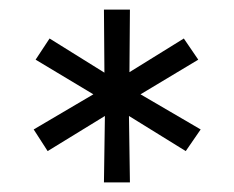

<svg xmlns="http://www.w3.org/2000/svg" viewBox="-20 -720 486 399"><path d="M366 -406 248 -479 250 -341H196L198 -479L79 -406L50 -451L174 -524L54 -596L83 -640L197 -569L196 -700H250L249 -570L362 -640L392 -596L272 -524L397 -451Z"/></svg>

Font: Red Hat Display
Style: Regular
Weight: 400
Designer: Pentagram / MCKL
Foundry: Pentagram / MCKL
Version: Version 1.003; Red Hat Display